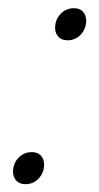

<svg xmlns="http://www.w3.org/2000/svg" viewBox="-20 -452 248 479"><path d="M164.5 -431.5Q179 -431.5 187 -422.8Q195 -414 195 -400.5Q195 -380.5 181.8 -366Q168.5 -351.5 148 -351.5Q134 -351.5 125.8 -360.2Q117.5 -369 117.5 -382.5Q117.5 -403 131 -417.2Q144.5 -431.5 164.5 -431.5ZM59.5 -72.5Q74 -72.5 82 -63.8Q90 -55 90 -41.5Q90 -21.5 76.8 -7Q63.5 7.5 43 7.5Q29 7.5 20.8 -1.2Q12.5 -10 12.5 -23.5Q12.5 -44 26 -58.2Q39.5 -72.5 59.5 -72.5Z"/></svg>

Font: Newsreader Text ExtraLight
Style: Italic
Weight: 275
Italic angle: -17°
Designer: Hugues Gentile
Foundry: Production Type
Version: Version 1.001